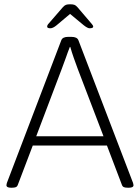

<svg xmlns="http://www.w3.org/2000/svg" viewBox="-20 -874 653 896"><path d="M31 2Q10 2 10 -10Q10 -13 12 -20L266 -686Q272 -702 298 -702H313Q340 -702 346 -686L601 -20Q603 -13 603 -10Q603 2 582 2H576Q565 2 558.5 -0.5Q552 -3 549 -11L479 -195H133L63 -11Q60 -3 53.5 -0.5Q47 2 36 2ZM268 -552 149 -238H463L343 -552Q333 -579 324 -604.5Q315 -630 308 -655H306Q296 -630 287.5 -605Q279 -580 268 -552ZM215 -742Q200 -742 200 -750Q200 -755 204 -760.5Q208 -766 214 -772L273 -840Q281 -849 288 -851.5Q295 -854 307 -854Q320 -854 327 -851.5Q334 -849 341 -841L400 -772Q405 -766 410 -760Q415 -754 415 -750Q415 -742 398 -742Q389 -742 371 -756L307 -809L244 -756Q227 -742 215 -742Z"/></svg>

Font: Asap ExtraLight
Style: Regular
Weight: 200
Designer: Pablo Cosgaya
Foundry: Omnibus-Type
Version: Version 3.001; ttfautohint (v1.8.4.7-5d5b)